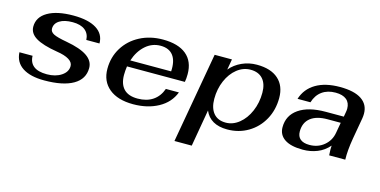

<svg xmlns="http://www.w3.org/2000/svg" viewBox="-69 -852 2761 1394"><g transform="rotate(15 1311.5 -155.0)"><path d="M32 -141H131Q132 -91 165 -64.5Q198 -38 265 -38Q330 -38 373.5 -67Q417 -96 417 -140Q417 -168 385.5 -187.5Q354 -207 294 -216Q184 -234 132.5 -265.5Q81 -297 81 -347Q81 -419 150.5 -459.5Q220 -500 343 -500Q455 -500 516 -462Q577 -424 577 -353H478Q476 -400 443 -426Q410 -452 350 -452Q288 -452 252 -429.5Q216 -407 216 -368Q216 -344 243 -330Q270 -316 344 -303Q449 -284 500 -249Q551 -214 551 -161Q551 -78 475 -34Q399 10 258 10Q153 10 94.5 -28.5Q36 -67 32 -141Z M808 -179Q808 -111 842.5 -74.5Q877 -38 947 -38Q1015 -38 1061 -69Q1107 -100 1128 -159H1226Q1195 -78 1114.5 -34Q1034 10 926 10Q810 10 745 -43.5Q680 -97 680 -191Q680 -279 723.5 -349.5Q767 -420 843.5 -460Q920 -500 1016 -500Q1131 -500 1192 -449.5Q1253 -399 1253 -303Q1253 -270 1248 -244H813Q808 -209 808 -179ZM825 -292H1132Q1137 -370 1106 -411Q1075 -452 1011 -452Q947 -452 898 -408.5Q849 -365 825 -292Z M1406 -490H1536L1522 -410Q1557 -452 1609.5 -476Q1662 -500 1722 -500Q1827 -500 1883.5 -449.5Q1940 -399 1940 -308Q1940 -218 1900 -145.5Q1860 -73 1790 -31.5Q1720 10 1633 10Q1569 10 1526.5 -14.5Q1484 -39 1464 -87L1416 190H1286ZM1812 -313Q1812 -380 1779.5 -416.5Q1747 -453 1687 -453Q1632 -453 1586 -416.5Q1540 -380 1513 -317.5Q1486 -255 1486 -181Q1486 -112 1518 -73.5Q1550 -35 1610 -35Q1664 -35 1710.5 -72.5Q1757 -110 1784.5 -174Q1812 -238 1812 -313Z M2018 -110Q2018 -199 2090.5 -249Q2163 -299 2292 -299H2428L2434 -333Q2437 -348 2437 -361Q2437 -405 2408.5 -428.5Q2380 -452 2326 -452Q2266 -452 2225 -422.5Q2184 -393 2167 -337H2070Q2095 -416 2166 -458Q2237 -500 2346 -500Q2454 -500 2509 -463Q2564 -426 2564 -357Q2564 -340 2561 -322L2533 -162Q2517 -68 2519 0H2398Q2396 -30 2396 -43Q2396 -62 2397 -73Q2360 -30 2309.5 -10Q2259 10 2202 10Q2111 10 2064.5 -21.5Q2018 -53 2018 -110ZM2404 -171 2418 -250H2319Q2236 -250 2191.5 -214.5Q2147 -179 2147 -113Q2147 -75 2170.5 -55.5Q2194 -36 2239 -36Q2303 -36 2348.5 -74Q2394 -112 2404 -171Z"/></g></svg>

Font: Fahkwang SemiBold
Style: Italic
Weight: 600
Italic angle: -10°
Version: Version 1.000; ttfautohint (v1.6)